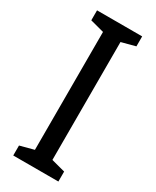

<svg xmlns="http://www.w3.org/2000/svg" viewBox="-186 -766 664 818"><g transform="rotate(30 145.5 -357.0)"><path d="M256 0H34V-49L102 -67V-647L34 -665V-714H256V-665L188 -647V-67L256 -49Z"/></g></svg>

Font: Noto Sans Display Condensed
Style: Regular
Weight: 400
Width: 3
Designer: Monotype Design Team
Foundry: Monotype Imaging Inc.
Version: Version 2.003